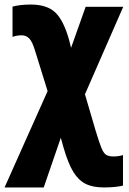

<svg xmlns="http://www.w3.org/2000/svg" viewBox="-40 -583 566 843"><path d="M263 -409 272 -373 336 -553H501L333 -169L380 -9Q396 44 405.5 67Q415 90 426.5 97Q438 104 459 104Q479 104 500 98V232Q466 240 416 240Q367 240 335.5 224Q304 208 281.5 171Q259 134 239 65L227 22L152 240H-20L169 -183L114 -360Q102 -400 88.5 -414Q75 -428 55 -428Q34 -428 15 -421V-554Q49 -563 95 -563Q166 -563 202.5 -528.5Q239 -494 263 -409Z"/></svg>

Font: Noto Sans UI CondBlack
Style: Regular
Weight: 900
Width: 3
Designer: Monotype Design Team
Foundry: Monotype Imaging Inc.
Version: Version 1.001